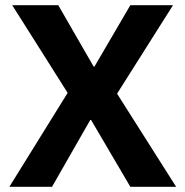

<svg xmlns="http://www.w3.org/2000/svg" viewBox="-20 -718 713 738"><path d="M16 0H180L327 -257H330L481 0H657L430 -358L645 -698H481L343 -462H340L204 -698H27L240 -361Z"/></svg>

Font: IBM Plex Sans Thai Looped
Style: Bold
Weight: 700
Designer: Mike Abbink, Paul van der Laan, Pieter van Rosmalen, Ben Mitchell, Mark Frömberg
Foundry: Bold Monday
Version: Version 1.1